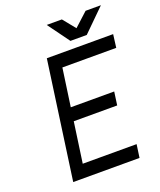

<svg xmlns="http://www.w3.org/2000/svg" viewBox="-158 -974 896 1072"><g transform="rotate(-20 290.5 -437.5)"><path d="M250 -875 344 -746H441L572 -875H481L400 -801L340 -875ZM89 0H483L494 -78H174L208 -318H466L477 -397H219L251 -622H571L581 -700H187Z"/></g></svg>

Font: Unageo
Style: Regular-Italic
Weight: 400
Designer: Richard Sepsi
Foundry: Richard Sepsi
Version: Version 2.000